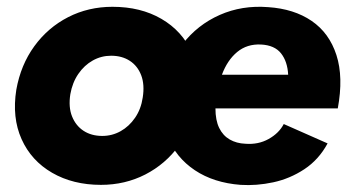

<svg xmlns="http://www.w3.org/2000/svg" viewBox="-20 -532 1036 565"><path d="M277 12Q195 12 133.5 -23.5Q72 -59 43.5 -122.5Q15 -186 28 -268Q41 -341 81 -396Q121 -451 180.5 -481.5Q240 -512 311 -512Q394 -512 455 -476.5Q516 -441 544.5 -378Q573 -315 559 -232Q547 -159 507 -104Q467 -49 407.5 -18.5Q348 12 277 12ZM281 -132Q310 -132 335 -146Q360 -160 377.5 -185.5Q395 -211 400 -245Q406 -283 395.5 -310.5Q385 -338 362 -353Q339 -368 307 -368Q278 -368 253 -354Q228 -340 210.5 -314.5Q193 -289 187 -255Q181 -217 192 -189.5Q203 -162 226 -147Q249 -132 281 -132ZM688 12Q609 6 553.5 -31Q498 -68 473 -129.5Q448 -191 461 -268Q474 -346 517.5 -402.5Q561 -459 626.5 -488Q692 -517 769 -511Q845 -506 897 -470.5Q949 -435 970 -370Q991 -305 974 -213H614Q614 -178 625 -155.5Q636 -133 656 -121.5Q676 -110 702 -109Q740 -106 770.5 -123Q801 -140 815 -167L944 -110Q918 -62 875.5 -34Q833 -6 784 4.5Q735 15 688 12ZM633 -312H828Q826 -351 807 -375Q788 -399 748 -401Q707 -403 678 -379Q649 -355 633 -312Z"/></svg>

Font: Figtree ExtraBold
Style: Italic
Weight: 800
Italic angle: -9.5°
Foundry: Erik Kennedy
Version: Version 2.001;gftools[0.9.30]